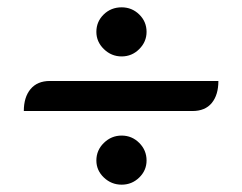

<svg xmlns="http://www.w3.org/2000/svg" viewBox="-20 -554 661 524"><path d="M243 -467Q243 -495 263 -514.5Q283 -534 312 -534Q340 -534 360 -514.5Q380 -495 380 -467Q380 -440 360 -420Q340 -400 312 -400Q284 -400 263.5 -420Q243 -440 243 -467ZM116 -333H576Q576 -295 558 -273Q540 -251 505 -251H45Q45 -289 63.5 -311Q82 -333 116 -333ZM243 -116Q243 -144 263.5 -164Q284 -184 312 -184Q340 -184 360 -164Q380 -144 380 -116Q380 -89 360 -69.5Q340 -50 312 -50Q284 -50 263.5 -69.5Q243 -89 243 -116Z"/></svg>

Font: K2D
Style: Regular
Weight: 400
Version: Version 1.000; ttfautohint (v1.6)